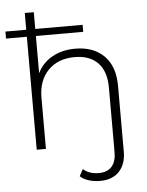

<svg xmlns="http://www.w3.org/2000/svg" viewBox="-66 -791 795 1038"><g transform="rotate(-5 331.0 -272.0)"><path d="M576 -305V52Q576 119 539 158.5Q502 198 435 198Q402 198 373.5 189Q345 180 327 163L347 126Q379 155 432 155Q478 155 502 128Q526 101 526 50V-301Q526 -389 481.5 -435Q437 -481 356 -481Q265 -481 211.5 -426Q158 -371 158 -278V0H108V-613H-5V-651H108V-742H157V-651H414V-613H157V-411Q184 -466 237.5 -496Q291 -526 363 -526Q461 -526 518.5 -469Q576 -412 576 -305Z"/></g></svg>

Font: Montserrat Atlas Light
Style: Regular
Weight: 300
Designer: Julieta Ulanovsky
Foundry: Julieta Ulanovsky
Version: Version 7.200